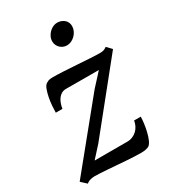

<svg xmlns="http://www.w3.org/2000/svg" viewBox="-200 -905 899 1015"><g transform="rotate(-30 249.5 -398.0)"><path d="M311.5 -403.8 381.3 -480 180.7 -480.5Q165.5 -480.5 153.8 -473.9Q142.1 -467.3 133.5 -455.8Q125 -444.3 119.6 -429.4Q114.3 -414.6 111.8 -398.4H71.3Q71.3 -415.5 73.2 -439.9Q75.2 -464.4 79.8 -488.3Q84.5 -512.2 91.8 -531.7Q99.1 -551.3 109.9 -558.1Q116.2 -562 123.8 -565.4Q131.3 -568.8 149.4 -568.8Q178.2 -568.8 217.5 -566.7Q256.8 -564.5 296.9 -561.8Q336.9 -559.1 373.3 -556.9Q409.7 -554.7 432.6 -554.7Q443.8 -554.7 453.1 -557.1Q462.4 -559.6 473.6 -567.9L501.5 -538.6L184.1 -144.5L122.6 -76.7H322.3Q339.4 -76.7 354.2 -82.8Q369.1 -88.9 380.6 -99.6Q392.1 -110.4 399.4 -124.8Q406.7 -139.2 409.2 -155.8H449.7Q449.7 -138.7 446.5 -114.7Q443.4 -90.8 437.7 -67.4Q432.1 -43.9 423.8 -24.9Q415.5 -5.9 404.8 1.5Q398.4 5.4 386 8.3Q373.5 11.2 355.5 11.2Q337.4 11.2 314 10Q290.5 8.8 264.9 7.1Q239.3 5.4 212.9 3.2Q186.5 1 162.1 -0.7Q137.7 -2.4 116.7 -3.7Q95.7 -4.9 81.1 -4.9Q72.3 -4.9 60.1 -2.7Q47.9 -0.5 37.6 5.9L30.8 11.2L-2 -19ZM300.3 -676.8Q288.6 -676.8 278.1 -681.4Q267.6 -686 260 -693.6Q252.4 -701.2 247.8 -711.7Q243.2 -722.2 243.2 -733.9Q243.2 -748.5 249.5 -761.7Q255.9 -774.9 266.1 -785.2Q276.4 -795.4 289.1 -801.3Q301.8 -807.1 314.5 -807.1Q328.1 -807.1 339.4 -802.7Q350.6 -798.3 358.6 -791Q366.7 -783.7 370.8 -773.7Q375 -763.7 375 -752.4Q375 -737.8 368.9 -724.1Q362.8 -710.4 352.5 -700Q342.3 -689.5 328.9 -683.1Q315.4 -676.8 300.3 -676.8Z"/></g></svg>

Font: Merriweather
Style: Italic
Weight: 400
Italic angle: -7°
Designer: Eben Sorkin ( eben@eyebytes.com )
Foundry: Eben Sorkin ( eben@eyebytes.com )
Version: Version 1.005; ttfautohint (v0.97) -l 13 -r 13 -G 200 -x 24 